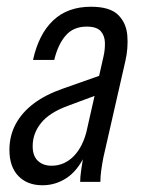

<svg xmlns="http://www.w3.org/2000/svg" viewBox="-20 -540 429 570"><path d="M218 0Q218 -14 221 -35Q224 -56 228 -80H221L287 -371Q292 -392 291.5 -413Q291 -434 279 -447.5Q267 -461 237 -461Q198 -461 175 -434.5Q152 -408 141 -362H78Q95 -439 138 -479.5Q181 -520 250 -520Q306 -520 330.5 -496Q355 -472 358 -434.5Q361 -397 352 -358L287 -73Q283 -52 280.5 -34Q278 -16 278 0ZM106 10Q61 10 34.5 -17.5Q8 -45 8 -95Q8 -137 26.5 -171.5Q45 -206 80 -232.5Q115 -259 167 -277L289 -320L276 -261L182 -226Q127 -206 102 -175Q77 -144 77 -106Q77 -77 92.5 -62.5Q108 -48 133 -48Q171 -48 199 -76.5Q227 -105 239 -158L231 -77Q210 -33 177.5 -11.5Q145 10 106 10Z"/></svg>

Font: Instrument Sans Condensed
Style: Italic
Weight: 400
Width: 3
Italic angle: -13°
Designer: Rodrigo Fuenzalida
Foundry: fragTYPE
Version: Version 1.000;gftools[0.9.28]